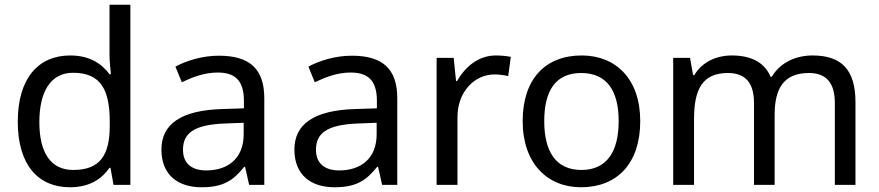

<svg xmlns="http://www.w3.org/2000/svg" viewBox="-20 -780 3710 810"><path d="M275 10C359 10 410 -26 442 -72H446L459 0H530V-760H442V-546C442 -526 446 -484 448 -467H442C409 -511 359 -546 276 -546C143 -546 55 -451 55 -267C55 -83 142 10 275 10ZM289 -63C193 -63 146 -137 146 -265C146 -392 193 -473 288 -473C407 -473 443 -399 443 -266V-250C443 -125 402 -63 289 -63Z M903 -545C833 -545 767 -524 720 -499L747 -433C791 -454 842 -474 898 -474C968 -474 1009 -444 1009 -355V-323L918 -320C743 -315 661 -256 661 -149C661 -40 733 10 830 10C920 10 963 -17 1010 -76H1014L1031 0H1095V-365C1095 -490 1033 -545 903 -545ZM929 -259 1008 -262V-214C1008 -110 940 -61 850 -61C792 -61 752 -88 752 -148C752 -216 795 -254 929 -259Z M1464 -545C1394 -545 1328 -524 1281 -499L1308 -433C1352 -454 1403 -474 1459 -474C1529 -474 1570 -444 1570 -355V-323L1479 -320C1304 -315 1222 -256 1222 -149C1222 -40 1294 10 1391 10C1481 10 1524 -17 1571 -76H1575L1592 0H1656V-365C1656 -490 1594 -545 1464 -545ZM1490 -259 1569 -262V-214C1569 -110 1501 -61 1411 -61C1353 -61 1313 -88 1313 -148C1313 -216 1356 -254 1490 -259Z M2072 -546C1997 -546 1942 -497 1908 -438H1904L1894 -536H1822V0H1910V-286C1910 -394 1983 -466 2066 -466C2084 -466 2107 -463 2124 -459L2135 -540C2117 -544 2092 -546 2072 -546Z M2681 -269C2681 -446 2579 -546 2434 -546C2280 -546 2185 -446 2185 -269C2185 -91 2289 10 2431 10C2584 10 2681 -91 2681 -269ZM2276 -269C2276 -396 2323 -472 2432 -472C2541 -472 2590 -396 2590 -269C2590 -142 2541 -63 2433 -63C2324 -63 2276 -142 2276 -269Z M3408 -546C3338 -546 3272 -517 3236 -456H3231C3205 -517 3149 -546 3067 -546C3003 -546 2942 -519 2909 -463H2904L2891 -536H2820V0H2908V-278C2908 -403 2943 -472 3051 -472C3126 -472 3161 -429 3161 -345V0H3248V-296C3248 -410 3289 -472 3393 -472C3467 -472 3502 -429 3502 -345V0H3589V-349C3589 -487 3529 -546 3408 -546Z"/></svg>

Font: Noto Sans Bengali
Style: Regular
Weight: 400
Designer: Jelle Bosma - Monotype Design Team
Foundry: Monotype Imaging Inc.
Version: Version 2.003